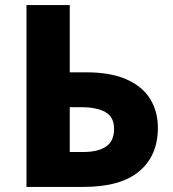

<svg xmlns="http://www.w3.org/2000/svg" viewBox="-20 -734 680 754"><path d="M84 0V-714H254V-450H319Q415 -450 477.5 -422Q540 -394 570 -345Q600 -296 600 -232Q600 -123 527 -61.5Q454 0 308 0ZM306 -137Q365 -137 396.5 -158.5Q428 -180 428 -228Q428 -275 393.5 -294Q359 -313 302 -313H254V-137Z"/></svg>

Font: Noto Sans ExtraBold
Style: Regular
Weight: 800
Designer: Monotype Design Team
Foundry: Monotype Imaging Inc.
Version: Version 2.007